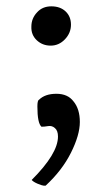

<svg xmlns="http://www.w3.org/2000/svg" viewBox="-20 -406 338 606"><path d="M79 -322Q79 -348 97 -367Q114 -386 142 -386Q170 -386 187 -370Q204 -354 204 -328Q204 -302 185 -282Q166 -262 140 -262Q114 -262 96 -279Q78 -296 79 -322ZM111 -6Q98 -17 98 -70Q98 -89 103 -91Q122 -110 158 -110Q194 -110 212 -86Q232 -62 232 -21Q232 20 204 76Q176 132 124 180Q122 180 118 180Q114 180 99 174Q85 168 80 162Q163 79 163 25Q163 6 153 -2Q144 -10 132 -8Q120 -6 111 -6Z"/></svg>

Font: Lusitana
Style: Regular
Weight: 400
Designer: Ana Paula Megda
Foundry: Ana Paula Megda
Version: Version 1.001; ttfautohint (v1.4.1)